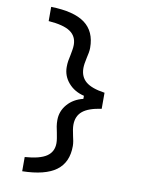

<svg xmlns="http://www.w3.org/2000/svg" viewBox="-110 -992 970 1224"><g transform="rotate(10 375.0 -380.0)"><path d="M120 -912Q268 -909 339 -856.5Q410 -804 410 -698Q410 -683 407 -666Q404 -649 400 -633Q390 -589 390 -564Q390 -507 428 -475.5Q466 -444 550 -432V-380H424V-390Q361 -405 322.5 -449.5Q284 -494 284 -552Q284 -573 287 -592Q290 -611 295 -632Q298 -648 301 -665.5Q304 -683 304 -698Q304 -754 260.5 -783.5Q217 -813 120 -820ZM304 -62Q304 -77 301 -94.5Q298 -112 295 -128Q290 -149 287 -168Q284 -187 284 -208Q284 -266 322.5 -310.5Q361 -355 424 -370V-380H550V-328Q466 -316 428 -284.5Q390 -253 390 -196Q390 -171 400 -127Q404 -111 407 -94Q410 -77 410 -62Q410 44 339 96.5Q268 149 120 152V60Q217 53 260.5 23.5Q304 -6 304 -62Z"/></g></svg>

Font: Martian Mono Custom sWd Rg
Style: Regular
Weight: 400
Width: 6
Monospace: yes
Designer: Alex Havermale
Foundry: Evil Martians
Version: Version 1.000